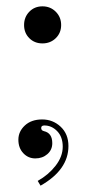

<svg xmlns="http://www.w3.org/2000/svg" viewBox="-20 -490 292 606"><path d="M72.5 -369.5Q56 -386 56 -411Q56 -436 72.5 -453Q89 -470 114 -470Q139 -470 156 -453Q173 -436 173 -411Q173 -386 156 -369.5Q139 -353 114 -353Q89 -353 72.5 -369.5ZM196 -29Q196 46 108 96L99 81Q133 62 155.5 33Q178 4 178 -27Q178 -58 160.5 -76Q143 -94 120 -94Q110 -94 110 -86Q110 -78 119 -76Q145 -70 145 -38Q145 -17 129.5 -3.5Q114 10 91.5 10Q69 10 53.5 -6.5Q38 -23 38 -49Q38 -75 58.5 -94Q79 -113 113 -113Q147 -113 171.5 -90Q196 -67 196 -29Z"/></svg>

Font: Elsie Swash Caps
Style: Regular
Weight: 400
Designer: Alejandro Inler
Foundry: Alejandro Inler
Version: 1.003